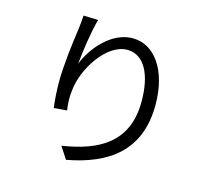

<svg xmlns="http://www.w3.org/2000/svg" viewBox="-115 -929 1231 1113"><g transform="rotate(15 500.0 -372.0)"><path d="M253 -789C252 -765 249 -735 245 -704C233 -624 215 -478 215 -384C215 -320 220 -264 225 -227L303 -233C296 -282 296 -316 301 -354C313 -484 427 -663 550 -663C655 -663 707 -551 707 -395C707 -146 539 -60 324 -27L371 45C617 0 790 -121 790 -396C790 -604 695 -736 563 -736C438 -736 334 -613 295 -511C301 -580 320 -713 341 -786L253 -789Z"/></g></svg>

Font: Noto Sans CJK SC Regular
Style: Regular
Weight: 400
Designer: Ryoko NISHIZUKA (kana & ideographs); Paul D. Hunt (Latin, Greek & Cyrillic); Wenlong ZHANG (bopomofo); Sandoll Communica
Foundry: Adobe Systems Incorporated
Version: Version 1.004;PS 1.004;hotconv 1.0.82;makeotf.lib2.5.63406